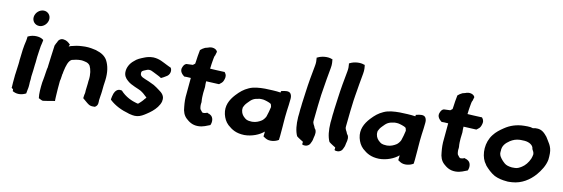

<svg xmlns="http://www.w3.org/2000/svg" viewBox="-54 -1150 4597 1567"><g transform="rotate(10 2244.0 -366.5)"><path d="M98 -371C95 -351 92 -314 89 -295C88 -288 87 -282 87 -273C86 -268 85 -261 85 -253L74 -170C73 -162 71 -154 71 -144C69 -130 68 -104 66 -91V-90C66 -80 65 -66 64 -57L63 -50L76 -40C76 -39 77 -36 77 -33L76 -25C90 -17 107 -10 129 -10C153 -10 171 -17 188 -25L191 -41C192 -51 195 -60 197 -72L199 -87C201 -99 200 -110 201 -122L204 -145V-146C204 -155 204 -162 205 -168L212 -221C214 -236 215 -254 217 -267L220 -289C221 -314 227 -354 231 -382C233 -396 236 -413 238 -427C240 -437 246 -456 248 -471L249 -479L242 -484C216 -503 163 -505 127 -488L118 -484L116 -466C116 -463 114 -457 113 -448C107 -426 102 -397 98 -371ZM140 -652C135 -617 160 -587 195 -586H204C237 -590 264 -619 268 -651C273 -686 247 -716 212 -716C177 -716 145 -687 140 -652Z M301 -136C295 -89 291 -43 296 -5L316 5C321 8 329 12 341 9C364 7 396 0 414 -3L430 -5V-20C430 -28 430 -35 431 -41V-42C434 -85 436 -129 441 -172L443 -182C445 -187 446 -193 446 -196C447 -206 449 -217 451 -229V-232L453 -235L455 -248C455 -249 457 -258 457 -258C467 -303 479 -345 506 -359C529 -365 552 -370 578 -370C587 -370 592 -370 599 -368H600L614 -365C636 -361 649 -352 658 -338C671 -311 679 -271 672 -220L671 -218C671 -210 670 -201 669 -193C666 -172 665 -153 662 -134V-132C662 -127 662 -121 661 -115C660 -109 659 -102 657 -97L653 -68L686 -40C698 -31 713 -13 746 -15H759L763 -18C787 -33 782 -61 783 -74L789 -115C791 -122 791 -129 792 -134L794 -149C796 -166 798 -181 799 -199L805 -241C814 -309 805 -364 782 -407C763 -440 731 -459 690 -471V-472H689C663 -478 632 -485 595 -485C585 -485 576 -484 569 -484C538 -483 508 -477 483 -470C477 -469 470 -466 463 -462C464 -469 467 -473 470 -479L463 -486C453 -495 438 -509 414 -512C391 -517 370 -501 365 -483C360 -475 353 -462 348 -450L336 -361C332 -334 330 -310 326 -283L324 -265L322 -256L321 -255C319 -242 316 -227 314 -211L311 -191C309 -174 304 -155 301 -136Z M877 -97 881 -92C923 -53 978 -26 1040 -9V-8H1041C1059 -4 1084 4 1111 0C1138 -3 1165 -20 1183 -32C1213 -51 1244 -75 1266 -104C1277 -120 1287 -134 1292 -155V-158C1302 -199 1274 -224 1249 -241C1235 -253 1216 -264 1201 -274L1200 -275H1199C1184 -283 1171 -289 1157 -295C1115 -314 1077 -320 1082 -354V-355C1082 -367 1091 -372 1111 -380L1113 -381H1114C1122 -385 1131 -389 1143 -389C1159 -389 1167 -383 1184 -375C1203 -364 1228 -355 1249 -340C1265 -347 1276 -354 1289 -362C1318 -376 1328 -413 1313 -437C1301 -441 1293 -447 1277 -454C1243 -470 1213 -492 1160 -495H1159C1131 -495 1105 -489 1084 -480C1057 -469 1031 -460 1007 -437C974 -411 956 -374 955 -341C953 -311 968 -287 989 -270C1023 -238 1081 -224 1112 -204L1111 -203H1112C1129 -194 1144 -175 1160 -163C1160 -161 1151 -150 1144 -144V-143C1135 -132 1127 -124 1116 -114C1105 -104 1103 -100 1095 -102C1084 -104 1071 -110 1057 -114C1034 -123 1011 -134 985 -154C972 -164 962 -174 953 -184L948 -185C915 -193 897 -167 889 -147C883 -131 880 -114 878 -103Z M1406 -459C1388 -422 1420 -396 1434 -385H1455C1465 -385 1477 -384 1489 -383C1485 -340 1481 -297 1477 -252C1472 -212 1473 -177 1477 -141C1479 -104 1490 -72 1515 -49C1537 -29 1566 -6 1614 -6C1659 -6 1685 -23 1713 -32C1727 -61 1724 -100 1697 -115L1686 -121H1684C1680 -121 1675 -125 1672 -127C1662 -123 1649 -119 1633 -120C1627 -124 1622 -131 1614 -142H1613C1608 -149 1605 -173 1608 -195L1609 -196C1609 -206 1610 -214 1608 -226V-245C1609 -250 1609 -256 1609 -263L1610 -280C1612 -295 1614 -316 1616 -330V-333C1615 -346 1616 -362 1617 -378C1648 -377 1688 -375 1718 -373H1725L1746 -390C1757 -400 1763 -419 1766 -434C1770 -458 1759 -469 1752 -479H1745C1738 -479 1732 -479 1725 -480H1724C1695 -482 1661 -482 1631 -485L1633 -500C1635 -515 1636 -528 1639 -543C1643 -563 1645 -583 1650 -595L1652 -596L1662 -630L1659 -636C1649 -654 1616 -665 1584 -651L1561 -645C1546 -638 1534 -630 1523 -620L1522 -614C1516 -586 1511 -553 1507 -522L1504 -504C1501 -501 1493 -496 1487 -491C1469 -491 1452 -489 1437 -489H1434C1419 -484 1412 -473 1406 -459Z M1814 -140C1822 -107 1835 -80 1859 -57C1895 -25 1931 -2 1999 0C2060 0 2123 -24 2160 -57C2160 -48 2159 -38 2157 -25L2156 -16L2176 -3C2208 17 2258 8 2285 -10L2289 -43C2290 -55 2291 -66 2292 -78L2294 -101C2296 -115 2296 -132 2298 -152C2302 -195 2302 -212 2308 -255C2313 -292 2317 -317 2320 -352C2322 -367 2321 -384 2313 -397C2299 -421 2261 -411 2245 -408L2233 -405L2231 -393H2230C2194 -399 2137 -401 2101 -402C2054 -402 2006 -399 1968 -381C1928 -363 1903 -342 1870 -307C1828 -261 1799 -208 1814 -140ZM1948 -214 1949 -221C1955 -234 1962 -247 1977 -262C2010 -297 2022 -306 2073 -313C2083 -313 2097 -313 2100 -312H2102C2120 -309 2153 -298 2165 -290C2170 -286 2173 -279 2175 -263C2170 -238 2160 -204 2152 -181C2147 -169 2131 -149 2121 -143C2103 -131 2075 -118 2047 -118H2039C2001 -120 1993 -125 1971 -146C1956 -161 1944 -185 1948 -214Z M2470 -723 2472 -722C2474 -699 2475 -683 2470 -657C2456 -585 2442 -508 2432 -431L2419 -335C2418 -317 2415 -301 2413 -284V-283C2411 -261 2410 -241 2407 -221V-220C2403 -159 2407 -106 2427 -63L2428 -64C2433 -57 2480 -29 2480 -29V-21L2478 -9C2481 -1 2500 -1 2511 -2C2524 -5 2538 -13 2544 -26C2552 -40 2558 -54 2561 -75C2566 -91 2569 -107 2569 -118V-120C2568 -135 2566 -144 2556 -154C2548 -181 2533 -187 2537 -215V-216C2541 -258 2545 -299 2550 -341L2561 -431C2565 -461 2570 -487 2575 -518L2583 -567C2588 -598 2595 -633 2600 -662C2606 -693 2603 -716 2600 -737L2598 -734C2562 -750 2510 -743 2480 -728Z M2738 -723 2740 -722C2742 -699 2743 -683 2738 -657C2724 -585 2710 -508 2700 -431L2687 -335C2686 -317 2683 -301 2681 -284V-283C2679 -261 2678 -241 2675 -221V-220C2671 -159 2675 -106 2695 -63L2696 -64C2701 -57 2748 -29 2748 -29V-21L2746 -9C2749 -1 2768 -1 2779 -2C2792 -5 2806 -13 2812 -26C2820 -40 2826 -54 2829 -75C2834 -91 2837 -107 2837 -118V-120C2836 -135 2834 -144 2824 -154C2816 -181 2801 -187 2805 -215V-216C2809 -258 2813 -299 2818 -341L2829 -431C2833 -461 2838 -487 2843 -518L2851 -567C2856 -598 2863 -633 2868 -662C2874 -693 2871 -716 2868 -737L2866 -734C2830 -750 2778 -743 2748 -728Z M2931 -140C2939 -107 2952 -80 2976 -57C3012 -25 3048 -2 3116 0C3177 0 3240 -24 3277 -57C3277 -48 3276 -38 3274 -25L3273 -16L3293 -3C3325 17 3375 8 3402 -10L3406 -43C3407 -55 3408 -66 3409 -78L3411 -101C3413 -115 3413 -132 3415 -152C3419 -195 3419 -212 3425 -255C3430 -292 3434 -317 3437 -352C3439 -367 3438 -384 3430 -397C3416 -421 3378 -411 3362 -408L3350 -405L3348 -393H3347C3311 -399 3254 -401 3218 -402C3171 -402 3123 -399 3085 -381C3045 -363 3020 -342 2987 -307C2945 -261 2916 -208 2931 -140ZM3065 -214 3066 -221C3072 -234 3079 -247 3094 -262C3127 -297 3139 -306 3190 -313C3200 -313 3214 -313 3217 -312H3219C3237 -309 3270 -298 3282 -290C3287 -286 3290 -279 3292 -263C3287 -238 3277 -204 3269 -181C3264 -169 3248 -149 3238 -143C3220 -131 3192 -118 3164 -118H3156C3118 -120 3110 -125 3088 -146C3073 -161 3061 -185 3065 -214Z M3539 -459C3521 -422 3553 -396 3567 -385H3588C3598 -385 3610 -384 3622 -383C3618 -340 3614 -297 3610 -252C3605 -212 3606 -177 3610 -141C3612 -104 3623 -72 3648 -49C3670 -29 3699 -6 3747 -6C3792 -6 3818 -23 3846 -32C3860 -61 3857 -100 3830 -115L3819 -121H3817C3813 -121 3808 -125 3805 -127C3795 -123 3782 -119 3766 -120C3760 -124 3755 -131 3747 -142H3746C3741 -149 3738 -173 3741 -195L3742 -196C3742 -206 3743 -214 3741 -226V-245C3742 -250 3742 -256 3742 -263L3743 -280C3745 -295 3747 -316 3749 -330V-333C3748 -346 3749 -362 3750 -378C3781 -377 3821 -375 3851 -373H3858L3879 -390C3890 -400 3896 -419 3899 -434C3903 -458 3892 -469 3885 -479H3878C3871 -479 3865 -479 3858 -480H3857C3828 -482 3794 -482 3764 -485L3766 -500C3768 -515 3769 -528 3772 -543C3776 -563 3778 -583 3783 -595L3785 -596L3795 -630L3792 -636C3782 -654 3749 -665 3717 -651L3694 -645C3679 -638 3667 -630 3656 -620L3655 -614C3649 -586 3644 -553 3640 -522L3637 -504C3634 -501 3626 -496 3620 -491C3602 -491 3585 -489 3570 -489H3567C3552 -484 3545 -473 3539 -459Z M3995 -351C3941 -283 3939 -185 3971 -125C3978 -117 3982 -106 3988 -99V-98C4010 -73 4037 -45 4071 -26C4101 -11 4136 -3 4173 0H4174C4178 0 4179 0 4181 1H4195C4204 1 4211 0 4217 0H4218C4298 -5 4362 -48 4407 -99C4439 -137 4469 -181 4479 -233V-234C4481 -251 4482 -266 4482 -285C4482 -347 4450 -378 4430 -414C4418 -428 4408 -441 4392 -452C4368 -469 4337 -471 4309 -464C4298 -468 4283 -471 4265 -471H4235C4174 -470 4120 -452 4075 -421C4045 -401 4017 -380 3995 -351ZM4083 -231 4084 -233C4083 -279 4109 -304 4143 -327C4165 -341 4191 -351 4221 -352H4232C4241 -352 4248 -351 4260 -351C4301 -348 4334 -326 4335 -297L4336 -294C4344 -279 4350 -271 4350 -253C4348 -241 4344 -227 4340 -217C4325 -183 4302 -155 4276 -139C4258 -128 4242 -119 4221 -119H4196C4168 -122 4148 -128 4133 -141C4119 -153 4111 -162 4100 -176V-177C4089 -190 4080 -209 4083 -231Z"/></g></svg>

Font: Hussar Pisanka
Style: BdKur
Weight: 700
Designer: Robert Jablonski
Foundry: Cannot Into Space Fonts
Version: Version 1.070